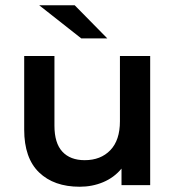

<svg xmlns="http://www.w3.org/2000/svg" viewBox="-20 -704 666 730"><path d="M551 -491V0H442V-63Q414 -29 372.5 -11.5Q331 6 283 6Q185 6 128.5 -48.5Q72 -103 72 -211V-491H187V-226Q187 -160 217 -127.5Q247 -95 302 -95Q363 -95 399.5 -133Q436 -171 436 -243V-491ZM129 -684H264L388 -558H289Z"/></svg>

Font: Montserrat Ace
Style: Bold
Weight: 600
Designer: Julieta Ulanovsky
Foundry: Julieta Ulanovsky
Version: Version 1